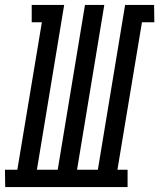

<svg xmlns="http://www.w3.org/2000/svg" viewBox="-67 -755 643 775"><path d="M-46 0 -47 -70H3L102 -665H61V-735H192L82 -70H166L276 -735H354L244 -70H328L438 -735H555L556 -665H506L407 -70H448V0Z"/></svg>

Font: Iosevka Curly Slab
Style: Italic
Weight: 400
Italic angle: -9°
Monospace: yes
Designer: Belleve Invis
Foundry: Belleve Invis
Version: Version 22.1.2; ttfautohint (v1.8.4)